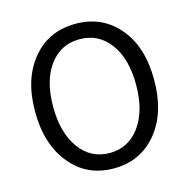

<svg xmlns="http://www.w3.org/2000/svg" viewBox="-110 -855 962 975"><g transform="rotate(-15 371.0 -367.0)"><path d="M146 -90Q58 -195 58 -369Q58 -543 146 -646Q231 -747 371 -747Q511 -747 597.5 -645Q684 -543 684 -369Q684 -195 597.5 -91Q511 13 371 13Q231 13 146 -90ZM212.5 -150Q272 -68 371 -68Q470 -68 529.5 -150Q589 -232 589 -369Q589 -506 529.5 -586Q470 -666 370.5 -666Q271 -666 212 -586Q153 -506 153 -369Q153 -232 212.5 -150Z"/></g></svg>

Font: Resource Han Rounded KR
Style: Regular
Weight: 400
Designer: Cyano Hao (round all glyphs); Ryoko NISHIZUKA 西塚涼子 (kana, bopomofo & ideographs); Paul D. Hunt (Latin, Greek & Cyrillic)
Foundry: Cyano Hao
Version: 0.990